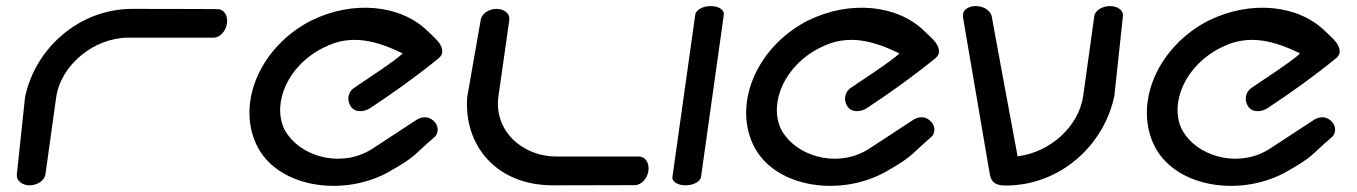

<svg xmlns="http://www.w3.org/2000/svg" viewBox="-20 -610 4468 632"><path d="M164.7 -288.5C179.9 -397.2 290.5 -486 402.4 -486C520 -486 682.5 -486 682.5 -486C705.3 -486 723.8 -508.8 727.2 -533C730.5 -557.2 718.5 -580 695.8 -580C695.8 -580 586.1 -580.8 415.7 -580.8C239.4 -580.8 95.7 -449.9 62.6 -290.9L62.5 -290.5L62.4 -290C62.3 -289.2 36.4 -43.7 35.4 -35.5C33.4 -15.6 52.7 0 77.4 0C101.5 0 126.5 -14.6 129.6 -36.6C129.9 -38.2 130.1 -39.8 130.3 -41.4C133.6 -65.4 150.4 -186.7 164.7 -288.5Z M1407.9 -156.8C1426.8 -171.4 1423.6 -198.9 1406.6 -212.7C1389.1 -229.2 1365.2 -225.9 1348.8 -214L1209.3 -122.7C1112 -57.4 983.6 -89.8 928.8 -164.3C923.6 -171.1 919.1 -178.2 915.5 -185.6C875 -272.3 928.8 -396.4 1045.8 -453.6C1138.4 -501.5 1225 -472.9 1305.2 -434.4C1286.9 -413.1 1172.2 -339.6 1143.7 -319.5C1124.5 -305 1121.4 -278.8 1134.7 -259.4C1150 -237 1181.4 -242.7 1198.4 -254.1C1277.4 -306.1 1353.2 -360.6 1423.9 -418.3C1445.1 -435.6 1433.8 -458.1 1423.4 -471.7C1411.8 -486.4 1395.1 -500 1386.5 -508.8C1299 -593.7 1143.7 -610.7 1004.5 -542.4C840 -458.4 759 -276.4 823 -136.1C887.4 4.2 1099.8 40.1 1253.2 -40.6C1351.2 -95.3 1338.2 -97.2 1407.9 -156.8Z M1614.5 -580.8C1590.4 -580.8 1565.5 -565.9 1562.3 -544.1L1517.9 -290.3L1517.9 -289.8C1506.3 -130.9 1614.1 0 1799.7 0C1961.3 0 2069.8 -0.7 2069.8 -0.7C2092.5 -0.7 2111 -23.6 2114.4 -47.8C2117.8 -71.9 2105.8 -94.8 2083 -94.8L1813 -94.8C1695 -94.8 1605.4 -183.6 1620.6 -292.2C1634.9 -393.8 1652.1 -513.9 1655.8 -539.3L1656.4 -544.2C1659.4 -566.2 1638.6 -580.8 1614.5 -580.8Z M2268.5 -561.5C2268.1 -560 2193.5 -28.4 2193.5 -28C2191 -10.7 2213.1 0 2236.6 0C2260.1 0 2285.1 -10.6 2287.6 -28L2362.6 -561.8C2364.4 -579.1 2343.3 -590 2319.5 -590C2296.3 -590 2272 -580 2268.5 -561.5Z M3042.9 -156.8C3061.8 -171.4 3058.6 -198.9 3041.6 -212.7C3024.1 -229.2 3000.2 -225.9 2983.8 -214L2844.3 -122.7C2747 -57.4 2618.6 -89.8 2563.8 -164.3C2558.6 -171.1 2554.1 -178.2 2550.5 -185.6C2510 -272.3 2563.8 -396.4 2680.8 -453.6C2773.4 -501.5 2860 -472.9 2940.2 -434.4C2921.9 -413.1 2807.2 -339.6 2778.7 -319.5C2759.5 -305 2756.4 -278.8 2769.7 -259.4C2785 -237 2816.4 -242.7 2833.4 -254.1C2912.4 -306.1 2988.2 -360.6 3058.9 -418.3C3080.1 -435.6 3068.8 -458.1 3058.4 -471.7C3046.8 -486.4 3030.1 -500 3021.5 -508.8C2934 -593.7 2778.7 -610.7 2639.5 -542.4C2475 -458.4 2394 -276.4 2458 -136.1C2522.4 4.2 2734.8 40.1 2888.2 -40.6C2986.2 -95.3 2973.2 -97.2 3042.9 -156.8Z M3238.9 -31.8 3239.1 -31.3C3242.8 -24 3242.8 0.7 3290.7 0.7C3470.3 0.7 3614.5 -132.5 3648 -294.1L3648.1 -294.6L3648.2 -295.1C3648.2 -295.8 3675.4 -549.7 3676.4 -558.2C3678 -576 3658.7 -590 3633.8 -590C3609.6 -590 3585 -576.8 3582.1 -557.1C3581.9 -555.3 3581.7 -553.7 3581.4 -552C3578 -527 3560.5 -400.8 3545.6 -294.8C3531.3 -192.7 3435.2 -108 3329.6 -95.6C3305.4 -223.1 3244.2 -557.3 3244 -558.2C3238.3 -577.1 3216.4 -590 3191.6 -590C3170.3 -590 3151.6 -579.2 3149.8 -563.3C3149.4 -559.7 3149.5 -555.9 3150 -552.3Z M4361.9 -156.8C4380.8 -171.4 4377.6 -198.9 4360.6 -212.7C4343.1 -229.2 4319.2 -225.9 4302.8 -214L4163.3 -122.7C4066 -57.4 3937.6 -89.8 3882.8 -164.3C3877.6 -171.1 3873.1 -178.2 3869.5 -185.6C3829 -272.3 3882.8 -396.4 3999.8 -453.6C4092.4 -501.5 4179 -472.9 4259.2 -434.4C4240.9 -413.1 4126.2 -339.6 4097.7 -319.5C4078.5 -305 4075.4 -278.8 4088.7 -259.4C4104 -237 4135.4 -242.7 4152.4 -254.1C4231.4 -306.1 4307.2 -360.6 4377.9 -418.3C4399.1 -435.6 4387.8 -458.1 4377.4 -471.7C4365.8 -486.4 4349.1 -500 4340.5 -508.8C4253 -593.7 4097.7 -610.7 3958.5 -542.4C3794 -458.4 3713 -276.4 3777 -136.1C3841.4 4.2 4053.8 40.1 4207.2 -40.6C4305.2 -95.3 4292.2 -97.2 4361.9 -156.8Z"/></svg>

Font: Hi.
Style: Black
Weight: 400
Designer: Mew Too, Robert Jablonski
Foundry: Cannot Into Space Fonts
Version: Version 1.996